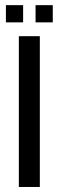

<svg xmlns="http://www.w3.org/2000/svg" viewBox="-20 -744 234 764"><path d="M55 0V-600H138.5V0ZM121.5 -655V-723.5H190V-655ZM3.5 -655V-723.5H72V-655Z"/></svg>

Font: Big Shoulders
Style: Regular
Weight: 400
Designer: Patric King
Foundry: XO Type Co
Version: Version 2.002